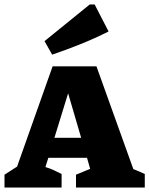

<svg xmlns="http://www.w3.org/2000/svg" viewBox="-39 -834 664 854"><path d="M554 -82Q567 -77 578.5 -72Q590 -67 605 -60V0H299V-57L362 -83L348 -132H176L163 -91Q183 -85 200.5 -77Q218 -69 235 -60V0H-19V-57L37 -93L195 -539H390ZM203 -221H322L264 -419ZM193 -591 159 -651 360 -814H382L444 -694Q382 -663 320 -638Q258 -613 193 -591Z"/></svg>

Font: Piazzolla SC ExtraBold
Style: Regular
Weight: 800
Designer: Juan Pablo del Peral
Foundry: Huerta Tipografica
Version: Version 1.330